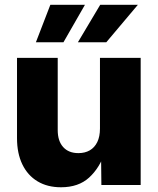

<svg xmlns="http://www.w3.org/2000/svg" viewBox="-20 -770 656 799"><path d="M233.9 9.3Q177.2 9.3 136.2 -15.4Q95.2 -40 73 -85.9Q50.8 -131.8 50.8 -194.8V-529.3H220.2V-228.5Q220.2 -183.1 242.9 -158Q265.6 -132.8 306.2 -132.8Q333.5 -132.8 353.5 -144.3Q373.5 -155.8 384.8 -178.7Q396 -201.7 396 -234.9V-529.3H565.4V0H401.9L400.4 -138.2H417.5Q395 -71.3 350.8 -31Q306.6 9.3 233.9 9.3ZM244.1 -594.2H129.4L189.5 -750H333.5ZM422.4 -594.2H304.2L397 -750H553.7Z"/></svg>

Font: Inter 24pt ExtraBold
Style: Regular
Weight: 800
Designer: Rasmus Andersson
Foundry: rsms
Version: Version 4.001;git-66647c0bb